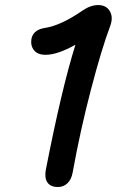

<svg xmlns="http://www.w3.org/2000/svg" viewBox="-20 -731 464 763"><path d="M269 -46.9Q264.2 -18.6 248.5 -3.2Q232.9 12.2 210 12.2Q181.2 12.2 168.7 -5.6Q156.2 -23.4 162.1 -56.2Q225.6 -381.3 279.8 -553.2Q208 -513.2 161.1 -513.2Q129.9 -513.2 115.2 -531.2Q100.6 -549.3 105 -577.1Q112.8 -613.3 159.2 -620.1Q222.2 -629.9 308.1 -689Q339.8 -710.9 370.1 -710.9Q402.3 -710.9 416.5 -686.5Q430.7 -662.1 418 -627.9Q383.8 -537.1 341.3 -374.5Q298.8 -211.9 269 -46.9Z"/></svg>

Font: Shantell Sans Normal
Style: Italic
Weight: 500
Italic angle: -11.31°
Designer: Stephen Nixon, Anya Danilova, Shantell Martin
Foundry: Arrow Type
Version: Version 1.006;[559af2be0]